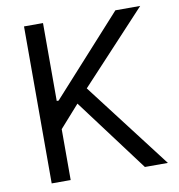

<svg xmlns="http://www.w3.org/2000/svg" viewBox="-81 -801 815 876"><g transform="rotate(-10 326.0 -363.5)"><path d="M88.1 0H176.1V-235.8L267 -338.1L519.9 0H626.4L321 -399.1L626.4 -727.3H511.4L184.7 -366.5H176.1V-727.3H88.1Z"/></g></svg>

Font: Margiela Sans
Style: Regular
Weight: 400
Designer: Stefan Endress, Andreas Faust
Version: Version 1.100;FEAKit 1.0